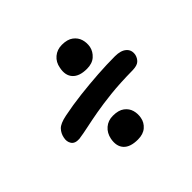

<svg xmlns="http://www.w3.org/2000/svg" viewBox="-147 -834 993 993"><g transform="rotate(-45 350.0 -337.5)"><path d="M132 -242Q99 -240 86.5 -259Q74 -278 80 -304Q85 -329 102 -347.5Q119 -366 168 -376Q232 -389 301 -397Q370 -405 437 -409.5Q504 -414 564 -414Q607 -414 628.5 -395Q650 -376 644 -344Q639 -324 625 -311.5Q611 -299 579 -298Q483 -297 414.5 -289.5Q346 -282 295.5 -273Q245 -264 206 -255.5Q167 -247 132 -242ZM344 -25Q288 -25 263.5 -52Q239 -79 248 -127Q255 -162 279.5 -183Q304 -204 339 -204Q380 -204 402.5 -187Q425 -170 432 -145Q439 -120 434 -94Q429 -65 406 -45Q383 -25 344 -25ZM416 -470Q361 -470 336 -497.5Q311 -525 321 -573Q327 -608 352 -629Q377 -650 412 -650Q452 -650 474.5 -633Q497 -616 504.5 -591Q512 -566 507 -539Q501 -511 478 -490.5Q455 -470 416 -470Z"/></g></svg>

Font: Shantell Sans SemiBold
Style: Italic
Weight: 600
Italic angle: -11°
Designer: Stephen Nixon, Anya Danilova, Shantell Martin
Foundry: Arrow Type
Version: Version 1.011;[c5ecc13dd]